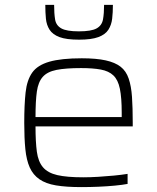

<svg xmlns="http://www.w3.org/2000/svg" viewBox="-20 -756 641 784"><path d="M312 8Q250 8 208.5 1Q167 -6 141 -24Q115 -42 101.5 -72Q88 -102 83.5 -147Q79 -192 79 -254Q79 -328 84.5 -378.5Q90 -429 111.5 -459.5Q133 -490 181.5 -504Q230 -518 314 -518Q373 -518 411.5 -509.5Q450 -501 472.5 -483.5Q495 -466 505.5 -435Q516 -404 519 -360Q522 -316 522 -256V-240H125Q125 -177 130.5 -136.5Q136 -96 155.5 -73Q175 -50 214 -41Q253 -32 320 -32Q348 -32 381 -34Q414 -36 445 -39Q476 -42 501 -46V-5Q480 -1 448.5 2Q417 5 381.5 6.5Q346 8 312 8ZM477 -258V-296Q477 -357 469.5 -393.5Q462 -430 443 -448Q424 -466 391.5 -472Q359 -478 311 -478Q248 -478 210.5 -470.5Q173 -463 154.5 -442Q136 -421 130.5 -382Q125 -343 125 -278H497ZM303 -594Q251 -594 223 -604.5Q195 -615 182.5 -634.5Q170 -654 167.5 -679.5Q165 -705 165 -736H201Q201 -701 205 -676.5Q209 -652 230.5 -640Q252 -628 302 -628Q353 -628 374.5 -640Q396 -652 400.5 -676.5Q405 -701 405 -736H441Q441 -705 438 -679.5Q435 -654 422.5 -634.5Q410 -615 381.5 -604.5Q353 -594 303 -594Z"/></svg>

Font: Saira SemiExpanded ExtraLight
Style: Regular
Weight: 250
Width: 6
Designer: Hector Gatti with collaboration of the Omnibus-Type team
Foundry: Omnibus-Type
Version: Version 1.101